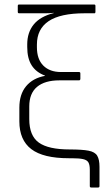

<svg xmlns="http://www.w3.org/2000/svg" viewBox="-20 -703 479 853"><path d="M385 130Q379 130 379 124V51Q379 30 373 19Q367 8 349.5 4Q332 0 299 0H286Q172 0 119 -40.5Q66 -81 66 -164V-225Q66 -284 96 -320Q126 -356 180 -366V-367Q140 -382 120.5 -413Q101 -444 101 -494V-506Q101 -559 130 -594.5Q159 -630 219 -645V-646Q200 -644 180.5 -644Q161 -644 141 -644H65Q59 -644 59 -650V-677Q59 -683 65 -683H398Q404 -683 404 -677V-650Q404 -644 400 -644H356Q248 -644 196 -609Q144 -574 144 -505V-493Q144 -440 172.5 -411.5Q201 -383 251 -383H331Q334 -383 335.5 -381.5Q337 -380 337 -377V-353Q337 -350 335.5 -348Q334 -346 331 -346H244Q179 -346 144.5 -317Q110 -288 110 -230V-174Q110 -100 152.5 -69.5Q195 -39 290 -39Q345 -39 373.5 -33.5Q402 -28 412 -11Q422 6 422 38V124Q422 130 416 130Z"/></svg>

Font: Sofia Sans ExtraLight
Style: Regular
Weight: 250
Version: Version 4.100-B